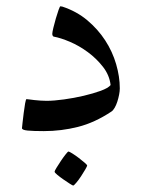

<svg xmlns="http://www.w3.org/2000/svg" viewBox="-20 -405 440 601"><path d="M355 -128.4Q355 -119.6 352.8 -108.4Q350.6 -97.2 347.2 -86.7Q343.8 -76.2 338.9 -67.6Q334 -59.1 328.6 -55.7Q276.4 -21 224.1 -7.8Q171.9 5.4 117.2 5.4Q84.5 5.4 66.7 3.7Q48.8 2 48.8 -3.9Q48.8 -5.9 50.5 -20.3Q52.2 -34.7 54.2 -51.3Q56.2 -67.9 58.6 -81.3Q61 -94.7 63 -94.7Q64.5 -94.7 71.3 -93.8Q78.1 -92.8 87.4 -91.8Q96.7 -90.8 106.9 -90.1Q117.2 -89.4 125.5 -89.4Q148.9 -89.4 180.4 -93.8Q211.9 -98.1 241.9 -105.2Q272 -112.3 295.4 -120.8Q318.8 -129.4 326.2 -138.7Q322.8 -169.4 302.5 -195.6Q282.2 -221.7 255.1 -241.7Q228 -261.7 198.7 -274.2Q169.4 -286.6 147.5 -290.5Q145.5 -292 144.5 -294.2Q143.6 -296.4 143.6 -298.3Q143.6 -303.7 147 -317.9Q150.4 -332 154.8 -347.2Q159.2 -362.3 163.3 -373.8Q167.5 -385.3 168.9 -385.3Q171.4 -385.3 175.3 -384.3Q219.7 -369.6 253.2 -341.6Q286.6 -313.5 309.3 -278.6Q332 -243.7 343.5 -204.3Q355 -165 355 -128.4ZM252.9 112.8Q252.9 115.2 247.1 125.2Q241.2 135.3 233.9 146.5Q226.6 157.7 219 166.7Q211.4 175.8 209 175.8Q207.5 175.8 198.2 169.9Q189 164.1 178.5 156.7Q168 149.4 159.4 142.3Q150.9 135.3 150.9 132.3Q150.9 129.9 157 119.9Q163.1 109.9 170.7 98.6Q178.2 87.4 185.3 78.4Q192.4 69.3 194.3 69.3Q196.8 69.3 206.5 75.4Q216.3 81.5 226.6 89.4Q236.8 97.2 244.9 104.2Q252.9 111.3 252.9 112.8Z"/></svg>

Font: Accordance
Style: Italic
Weight: 400
Italic angle: -11°
Version: Version 1.2 (build January 31, 2020) Miklal Software Solutio